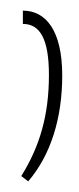

<svg xmlns="http://www.w3.org/2000/svg" viewBox="-20 -783 149 361"><path d="M23 -763V-738C54 -738 72 -712 72 -642C72 -567 55 -508 20 -452L33 -442C76 -492 97 -562 97 -641C97 -726 66 -763 23 -763Z"/></svg>

Font: Noto Sans Armenian ExtraCondensed Thin
Style: Regular
Weight: 100
Width: 2
Designer: Monotype Design Team
Foundry: Monotype Imaging Inc.
Version: Version 2.008